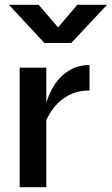

<svg xmlns="http://www.w3.org/2000/svg" viewBox="-20 -780 466 800"><path d="M62 -498H173V-353Q180 -375 193 -402Q206 -429 227.5 -453Q249 -477 280 -493Q311 -509 353 -509V-403Q304 -403 268 -384Q232 -365 208.5 -336.5Q185 -308 173 -279V0H62ZM426 -760 277 -601H165L17 -760H141L222 -666L302 -760Z"/></svg>

Font: Syne SemiBold
Style: Regular
Weight: 600
Designer: Lucas Descroix
Foundry: Bonjour Monde
Version: Version 2.200; ttfautohint (v1.8.4)